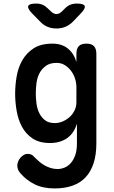

<svg xmlns="http://www.w3.org/2000/svg" viewBox="-20 -805 640 1078"><path d="M412 -111Q404 -84 390 -63.5Q376 -43 357 -29.5Q338 -16 313.5 -9Q289 -2 261 -2Q201 -2 163 -27.5Q125 -53 103.5 -93Q82 -133 73.5 -182.5Q65 -232 65 -278Q65 -326 73.5 -376Q82 -426 105.5 -467Q129 -508 169.5 -534Q210 -560 275 -560Q327 -560 361 -532.5Q395 -505 409 -457V-502Q409 -532 422.5 -546Q436 -560 465 -560Q494 -560 507.5 -546Q521 -532 521 -502V0Q521 64 505.5 111.5Q490 159 460.5 190.5Q431 222 387 237.5Q343 253 287 253Q221 253 174 229.5Q127 206 94 167Q85 157 81 146Q77 135 77 124Q77 114 81.5 102.5Q86 91 94 81.5Q102 72 112.5 65.5Q123 59 136 59Q147 59 156 63Q165 67 172 76Q184 88 198 100.5Q212 113 228.5 122.5Q245 132 263.5 138Q282 144 303 144Q323 144 342.5 136Q362 128 377.5 110.5Q393 93 402.5 66Q412 39 412 0ZM287 -114Q312 -114 334 -124Q356 -134 373 -150Q390 -166 399.5 -187Q409 -208 409 -230V-316Q409 -339 401.5 -363Q394 -387 379.5 -406.5Q365 -426 344.5 -439Q324 -452 298 -452Q261 -452 238 -435.5Q215 -419 202 -394.5Q189 -370 185 -340Q181 -310 181 -281Q181 -252 185 -222.5Q189 -193 201 -169Q213 -145 233.5 -129.5Q254 -114 287 -114ZM183 -785Q203 -785 218.5 -778.5Q234 -772 248 -758L265 -742Q281 -726 297 -726Q313 -726 329 -742L345 -758Q359 -772 375 -778.5Q391 -785 411 -785Q450 -785 455.5 -771.5Q461 -758 434 -730L389 -683Q370 -664 347 -654.5Q324 -645 297 -645Q270 -645 247 -654.5Q224 -664 206 -683L160 -730Q133 -758 138.5 -771.5Q144 -785 183 -785Z"/></svg>

Font: Maple Mono NL SemiBold
Style: Regular
Weight: 600
Monospace: yes
Designer: subframe7536
Version: Version 7.000